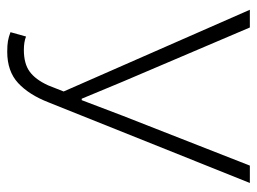

<svg xmlns="http://www.w3.org/2000/svg" viewBox="-110 -589 711 531"><g transform="rotate(90 245.5 -323.5)"><path d="M123 12Q105 12 93.5 10Q82 8 69 3L81 -40Q96 -34 118 -34Q156 -34 178 -50Q200 -66 216 -101L233 -144L7 -659H56L206 -307L253 -194H257L300 -307L438 -659H486L263 -102Q242 -48 209.5 -18Q177 12 123 12Z"/></g></svg>

Font: CV Source Sans Light
Style: Regular
Weight: 300
Designer: Paul D. Hunt
Foundry: Adobe Systems Incorporated
Version: Version 3.001